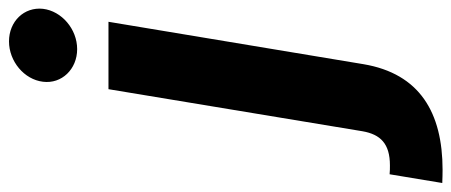

<svg xmlns="http://www.w3.org/2000/svg" viewBox="-416 -498 1013 431"><g transform="rotate(-90 90.5 -282.5)"><path d="M105.8 -545.5 11.4 24.5C4.3 65.3 -16.7 86.3 -65.3 86.3C-71.4 86.3 -78.1 86.3 -85.2 85.6L-104.8 203.8C-93.8 204.2 -84.9 204.5 -75.3 204.5C53.3 204.5 140.6 153.1 161.9 27L257.1 -545.5ZM122.5 -692.5C117.2 -650.6 150.6 -615.8 195.7 -615.8C240.8 -615.8 281.2 -650.6 286.2 -692.5C290.8 -734.7 258.2 -768.8 213.1 -768.8C168.3 -768.8 127.5 -734.7 122.5 -692.5Z"/></g></svg>

Font: Margiela Sans
Style: Bold Italic
Weight: 700
Italic angle: -9.39999°
Designer: Stefan Endress, Andreas Faust
Version: Version 1.100;FEAKit 1.0